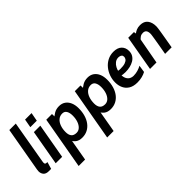

<svg xmlns="http://www.w3.org/2000/svg" viewBox="-6 -1533 2558 2558"><g transform="rotate(-45 1273.0 -254.0)"><path d="M119.5 10Q69 10 45.2 -17.2Q21.5 -44.5 21.5 -86Q21.5 -98 24.8 -117.5Q28 -137 36 -181.5L136 -750H257.5L157 -171.5Q153.5 -150 151.5 -138.8Q149.5 -127.5 149.5 -119.5Q149.5 -97.5 161.5 -93.2Q173.5 -89 193 -89L164 10Z M259.5 0 347.5 -499H469L381 0ZM360.5 -579 382.5 -700H505L482.5 -579Z M450 242 581 -499H688.5L691 -396.5L661.5 -427.5Q694.5 -461.5 734.8 -484.5Q775 -507.5 828 -507.5Q881 -507.5 918.2 -481.5Q955.5 -455.5 975.2 -409.2Q995 -363 995 -301.5Q995 -233 978 -175.8Q961 -118.5 929.2 -77Q897.5 -35.5 853.2 -12.8Q809 10 753.5 10Q693 10 658 -18.2Q623 -46.5 609 -85L633.5 -111.5L571.5 242ZM744.5 -89.5Q781 -89.5 809.2 -115.2Q837.5 -141 853.5 -186.2Q869.5 -231.5 869.5 -289.5Q869.5 -342 850.2 -374.8Q831 -407.5 788.5 -407.5Q744 -407.5 712.2 -380.2Q680.5 -353 663.5 -306Q646.5 -259 646.5 -200Q646.5 -146.5 670 -118Q693.5 -89.5 744.5 -89.5Z M987.5 242 1118.5 -499H1226L1228.5 -396.5L1199 -427.5Q1232 -461.5 1272.2 -484.5Q1312.5 -507.5 1365.5 -507.5Q1418.5 -507.5 1455.8 -481.5Q1493 -455.5 1512.8 -409.2Q1532.5 -363 1532.5 -301.5Q1532.5 -233 1515.5 -175.8Q1498.5 -118.5 1466.8 -77Q1435 -35.5 1390.8 -12.8Q1346.5 10 1291 10Q1230.5 10 1195.5 -18.2Q1160.5 -46.5 1146.5 -85L1171 -111.5L1109 242ZM1282 -89.5Q1318.5 -89.5 1346.8 -115.2Q1375 -141 1391 -186.2Q1407 -231.5 1407 -289.5Q1407 -342 1387.8 -374.8Q1368.5 -407.5 1326 -407.5Q1281.5 -407.5 1249.8 -380.2Q1218 -353 1201 -306Q1184 -259 1184 -200Q1184 -146.5 1207.5 -118Q1231 -89.5 1282 -89.5Z M1703 -287.5Q1719 -283 1731.8 -281Q1744.5 -279 1759.5 -279Q1817.5 -279 1850 -291Q1882.5 -303 1895.2 -321.2Q1908 -339.5 1908 -358.5Q1908 -380.5 1896 -391Q1884 -401.5 1869.8 -404.5Q1855.5 -407.5 1848 -407.5Q1808.5 -407.5 1780.8 -385.2Q1753 -363 1737.2 -332.2Q1721.5 -301.5 1717 -276L1707 -220Q1708 -171 1724.2 -142.5Q1740.5 -114 1765.2 -101.8Q1790 -89.5 1815.5 -89.5Q1860 -89.5 1899 -101.2Q1938 -113 1967.5 -129.5L1952 -28Q1922.5 -11.5 1881.8 -0.8Q1841 10 1791.5 10Q1719 10 1672.2 -18.2Q1625.5 -46.5 1603 -94Q1580.5 -141.5 1580.5 -200.5Q1580.5 -259 1600 -313.8Q1619.5 -368.5 1655.5 -412.2Q1691.5 -456 1741.8 -481.8Q1792 -507.5 1853.5 -507.5Q1929.5 -507.5 1969.5 -468.8Q2009.5 -430 2009.5 -367Q2009.5 -322.5 1989.8 -290.8Q1970 -259 1936.5 -239Q1903 -219 1862.2 -209.8Q1821.5 -200.5 1779 -200.5Q1753.5 -200.5 1731.5 -203Q1709.5 -205.5 1695 -210Z M2037 0 2125 -499H2232.5L2240.5 -446.5L2158.5 0ZM2321 0Q2336.5 -87.5 2346.2 -144.8Q2356 -202 2361.5 -236.2Q2367 -270.5 2369.5 -288.2Q2372 -306 2372.8 -313.8Q2373.5 -321.5 2373.5 -326.5Q2373.5 -368 2357.8 -387.8Q2342 -407.5 2307.5 -407.5Q2278.5 -407.5 2258 -393.8Q2237.5 -380 2217 -356L2232 -462.5Q2256 -482.5 2285.8 -495Q2315.5 -507.5 2355 -507.5Q2428 -507.5 2463 -462Q2498 -416.5 2498 -344Q2498 -337.5 2497.2 -327.8Q2496.5 -318 2494 -298.2Q2491.5 -278.5 2485.5 -242.5Q2479.5 -206.5 2469.5 -147.5Q2459.5 -88.5 2444 0Z"/></g></svg>

Font: Cabin
Style: Bold Italic
Weight: 700
Width: 4
Italic angle: -10°
Designer: Pablo Impallari
Foundry: Pablo Impallari. http://www.impallari.com Igino Marini. http://www.ikern.com
Version: Version 3.001